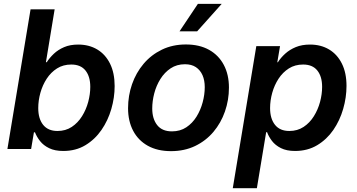

<svg xmlns="http://www.w3.org/2000/svg" viewBox="-20 -776 1859 1000"><path d="M309.6 10.3Q265.6 10.3 236.1 -4.2Q206.5 -18.6 189 -40.8Q171.4 -63 162.1 -86.9H156.7L142.1 0H18.6L139.2 -727.5H264.6L219.2 -452.1H223.6Q238.3 -475.1 260.5 -496.1Q282.7 -517.1 314 -530.5Q345.2 -543.9 387.2 -543.9Q443.8 -543.9 486.6 -518.3Q529.3 -492.7 553.2 -444.3Q577.1 -396 577.1 -327.6Q577.1 -268.1 559.8 -208.3Q542.5 -148.4 508.5 -99.1Q474.6 -49.8 424.8 -19.8Q375 10.3 309.6 10.3ZM279.3 -93.8Q321.8 -93.8 353.8 -115Q385.7 -136.2 407.2 -170.7Q428.7 -205.1 439.5 -245.4Q450.2 -285.6 450.2 -323.7Q450.2 -377.4 425.3 -408.7Q400.4 -439.9 351.1 -439.9Q309.1 -439.9 277.1 -419.7Q245.1 -399.4 223.4 -366.2Q201.7 -333 190.4 -292.7Q179.2 -252.4 179.2 -212.9Q179.2 -157.7 204.8 -125.7Q230.5 -93.8 279.3 -93.8Z M870.6 11.2Q800.3 11.2 750.2 -16.6Q700.2 -44.4 673.6 -94.7Q647 -145 647 -212.4Q647 -277.8 667.7 -337.4Q688.5 -397 727.8 -443.6Q767.1 -490.2 823 -517.3Q878.9 -544.4 948.2 -544.4Q1018.6 -544.4 1068.6 -516.6Q1118.7 -488.8 1145.5 -438.2Q1172.4 -387.7 1172.4 -319.8Q1172.4 -254.9 1151.6 -195.3Q1130.9 -135.7 1091.6 -89.1Q1052.2 -42.5 996.3 -15.6Q940.4 11.2 870.6 11.2ZM875.5 -91.8Q918.5 -91.8 950.4 -113Q982.4 -134.3 1003.7 -168.7Q1024.9 -203.1 1035.6 -243.4Q1046.4 -283.7 1046.4 -321.8Q1046.4 -357.9 1034.7 -384.5Q1022.9 -411.1 1000.2 -426.3Q977.5 -441.4 943.4 -441.4Q900.9 -441.4 868.9 -420.2Q836.9 -398.9 815.4 -364.5Q793.9 -330.1 783.4 -289.8Q772.9 -249.5 772.9 -210.9Q772.9 -157.2 798.6 -124.5Q824.2 -91.8 875.5 -91.8ZM915 -612.8 1010.7 -755.9H1134.8L1006.8 -612.8Z M1192.4 204.1 1314.9 -535.6H1438.5L1424.3 -451.7H1427.2Q1442.4 -475.6 1465.6 -496.6Q1488.8 -517.6 1520.8 -530.8Q1552.7 -543.9 1594.7 -543.9Q1651.4 -543.9 1694.1 -518.3Q1736.8 -492.7 1760.7 -444.6Q1784.7 -396.5 1784.7 -328.6Q1784.7 -268.6 1767.3 -208.5Q1750 -148.4 1716.1 -99.1Q1682.1 -49.8 1632.1 -19.8Q1582 10.3 1516.6 10.3Q1472.7 10.3 1443.1 -4.6Q1413.6 -19.5 1396.5 -42Q1379.4 -64.5 1371.1 -87.4H1366.2L1317.9 204.1ZM1486.8 -93.8Q1529.3 -93.8 1561.3 -115Q1593.3 -136.2 1614.7 -170.7Q1636.2 -205.1 1647 -245.4Q1657.7 -285.6 1657.7 -323.7Q1657.7 -377.4 1632.8 -408.7Q1607.9 -439.9 1558.6 -439.9Q1516.6 -439.9 1484.6 -419.7Q1452.6 -399.4 1430.9 -366.2Q1409.2 -333 1397.9 -292.7Q1386.7 -252.4 1386.7 -212.9Q1386.7 -157.7 1412.4 -125.7Q1438 -93.8 1486.8 -93.8Z"/></svg>

Font: Inter 20pt SemiBold
Style: Italic
Weight: 600
Italic angle: -9.3988°
Version: Version 4.001;git-66647c0bb